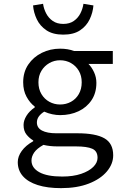

<svg xmlns="http://www.w3.org/2000/svg" viewBox="-20 -750 640 994"><path d="M296 224Q225 224 175 208Q125 192 98.5 162Q72 132 72 89Q72 60 92.5 31.5Q113 3 152 -19V-23Q133 -34 117.5 -53Q102 -72 102 -103Q102 -126 117 -150.5Q132 -175 160 -194V-198Q135 -217 117.5 -249Q100 -281 100 -324Q100 -377 126.5 -416Q153 -455 196.5 -476.5Q240 -498 291 -498Q332 -498 363 -486H564V-419H438Q455 -402 467 -376Q479 -350 479 -321Q479 -269 454 -231.5Q429 -194 386.5 -174Q344 -154 291 -154Q272 -154 250.5 -158.5Q229 -163 209 -172Q191 -161 181 -147Q171 -133 171 -116Q171 -88 197.5 -74Q224 -60 272 -60H381Q475 -60 520.5 -34Q566 -8 566 54Q566 99 533 138Q500 177 439.5 200.5Q379 224 296 224ZM291 -209Q322 -209 347.5 -223Q373 -237 388 -263Q403 -289 403 -324Q403 -358 388 -383.5Q373 -409 347.5 -423.5Q322 -438 291 -438Q261 -438 235.5 -423.5Q210 -409 194.5 -383.5Q179 -358 179 -324Q179 -289 194.5 -263Q210 -237 235.5 -223Q261 -209 291 -209ZM302 164Q359 164 400 150Q441 136 463 114Q485 92 485 67Q485 32 457.5 20Q430 8 374 8H279Q258 8 239.5 6Q221 4 205 0Q171 19 157 39.5Q143 60 143 81Q143 119 183.5 141.5Q224 164 302 164ZM307.4 -570.7Q253.8 -570.7 220.4 -593.1Q187 -615.5 170.5 -650.3Q154 -685 151.1 -721.9L202.9 -730.3Q206.5 -704.6 218.9 -680.7Q231.2 -656.8 253.2 -641.5Q275.2 -626.2 307.4 -626.2Q340.3 -626.2 362.1 -641.5Q384 -656.8 396.2 -680.7Q408.3 -704.6 412 -730.3L463.7 -721.9Q460.8 -685 444.4 -650.3Q427.9 -615.5 394.6 -593.1Q361.4 -570.7 307.4 -570.7Z"/></svg>

Font: Source Code Pro ExtraLight
Style: Regular
Weight: 200
Monospace: yes
Designer: Paul D. Hunt, Teo Tuominen
Foundry: Adobe
Version: Version 1.026;hotconv 1.1.0;makeotfexe 2.6.0